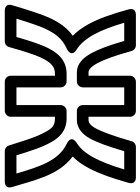

<svg xmlns="http://www.w3.org/2000/svg" viewBox="84 -668 602 823"><g transform="rotate(90 385.5 -256.0)"><path d="M424 -487 424 -309C424 -295.4 435.4 -284 449 -284H488C522.4 -284 548.7 -307.2 566.8 -339.2C583.5 -368.8 601.2 -417.8 621.7 -487H699.8C683.5 -432.8 667.2 -390.7 650.9 -359.6C631.6 -322.9 610.1 -298.4 587.6 -284.1C587.6 -284.1 547 -261.4 590.1 -240.5C662.4 -205.5 687.7 -124.5 717.3 -25H639.3C621.9 -80.2 607.7 -130 581.8 -175.8C563.1 -208.8 534.3 -240 481 -240H449C433.9 -240 424 -225.7 424 -215V-25H348V-215C348 -230.1 333.7 -240 323 -240H290C226.7 -240 195.1 -196 173.2 -147.3C161.6 -121.4 147.4 -78.8 132.1 -25H53.6C72.1 -85.7 85.3 -123.3 94.7 -144.1C116.6 -192.1 139 -220.9 181.4 -240.3C181.4 -240.3 225.3 -258.6 184.2 -284.2C162.5 -297.8 140.9 -321.8 120.9 -358.1C104.2 -388.3 87.2 -431.9 71 -487H149C166.4 -425.8 183.1 -380.3 201 -347.1C220.3 -311.3 246.7 -284 283 -284H323C338.1 -284 348 -298.3 348 -309V-487ZM474 -512C474 -525.6 462.6 -537 449 -537H323C312.3 -537 298 -527.1 298 -512V-334H283C275.3 -334 261.7 -340 245 -370.9C228.6 -401.2 210.5 -450.9 192.1 -518.6C189.6 -527.7 179.9 -537 168 -537H38C4.5 -537 13.1 -508.5 13.9 -505.5C33.5 -432.4 54.2 -375.5 77.1 -333.9C92 -306.9 108 -284.8 126.8 -266.4C91.6 -241.4 68.1 -206.1 49.2 -164.9C36.1 -136 18.9 -84.3 -4 -7.1C-13.8 26.1 17.6 25 20 25H151C162 25 172.1 17.4 175.1 6.7C192.9 -57.4 207.9 -102.5 218.8 -126.7C229.9 -151.4 241.7 -167.9 252.3 -177.1C262.2 -185.6 273.7 -190 290 -190H298V0C298 10.7 307.9 25 323 25H449C459.7 25 474 15.1 474 0V-190H481C512 -190 522.9 -178.2 538.2 -151.2C562.4 -108.5 577 -55.2 597.2 7.6C600.2 17 609.9 25 621 25H751C786.2 25 775.5 -5.4 774.9 -7.4C745.7 -101.9 726 -204.9 644.4 -265.9C663 -284.1 680.3 -308.1 695.1 -336.4C717.1 -378.2 737.5 -434.3 757.1 -505.3C766.1 -537.9 735.9 -537 733 -537H603C592.3 -537 582.1 -529.6 579 -518.9C556.6 -441.1 537.1 -388.3 523.2 -363.8C509.3 -339.1 497.6 -334 488 -334H474Z"/></g></svg>

Font: Fog Sans
Style: Outline
Weight: 700
Foundry: Intel Corporation
Version: Version 1.00